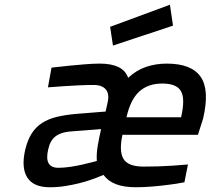

<svg xmlns="http://www.w3.org/2000/svg" viewBox="-20 -778 888 809"><path d="M586 -76Q615 -76 647.5 -77Q680 -78 708 -80Q741 -82 772 -85L757 -10Q722 -3 687 1Q657 5 621 8Q585 11 553 11Q502 11 468.5 -2Q435 -15 416 -41L384 -28Q376 -25 357 -18.5Q338 -12 312 -5.5Q286 1 254.5 6Q223 11 190 11Q121 11 95 -30Q69 -71 86 -146Q96 -188 113.5 -215.5Q131 -243 157.5 -260Q184 -277 219.5 -285.5Q255 -294 300 -298L425 -308L433 -344Q442 -382 426 -401Q410 -420 375 -420Q347 -420 313.5 -418.5Q280 -417 251 -415Q217 -412 182 -410L197 -493Q233 -497 270 -501Q301 -504 336.5 -507Q372 -510 401 -510Q449 -510 479 -495.5Q509 -481 520 -450Q554 -482 595 -496Q636 -510 683 -510Q786 -510 825 -455Q864 -400 836 -279L814 -210H496Q481 -142 500 -109Q519 -76 586 -76ZM226 -71Q249 -71 276 -75Q303 -79 327 -84.5Q351 -90 368 -94.5Q385 -99 388 -100Q386 -129 391.5 -162Q397 -195 406 -234L276 -224Q237 -221 214 -203.5Q191 -186 183 -148Q165 -71 226 -71ZM743 -284Q761 -362 742.5 -394Q724 -426 664 -426Q604 -426 567 -392.5Q530 -359 513 -284ZM696 -758 709 -670 456 -586 444 -665Z"/></svg>

Font: Panefresco 600wt
Style: Italic
Weight: 600
Foundry: Campivisivi & Chank Co
Version: Version 1.000